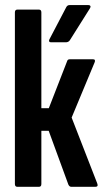

<svg xmlns="http://www.w3.org/2000/svg" viewBox="-20 -720 397 740"><path d="M354.7 -13.3Q359.9 0 347.6 0H254.8Q247.5 0 243.5 -8.6L167.7 -215.8H139.4V-10.9Q139.4 0 130.1 0H46.8Q37.4 0 37.4 -10.9V-672.1Q37.4 -683 46.8 -683H130.1Q139.4 -683 139.4 -672.1V-302.9H168.1L239.1 -485.3Q240.9 -491.5 249.1 -491.5H339Q344.5 -491.5 345.7 -487.9Q346.9 -484.3 344.5 -479.1L256.1 -266.8ZM176.3 -557Q171.1 -557 169.6 -560.3Q168 -563.6 170.4 -568.3L235.3 -692.2Q239.5 -700.4 248 -700.4H321Q326.4 -700.4 328.3 -696.8Q330.2 -693.2 326.4 -687.5L249.2 -564.9Q244 -557 233.5 -557Z"/></svg>

Font: Sofia Sans Extra Condensed
Style: Regular
Weight: 400
Designer: Botio Nikoltchev, Ani Petrova
Foundry: lettersoup
Version: Version 4.101